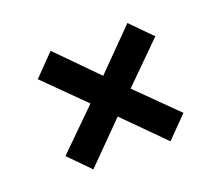

<svg xmlns="http://www.w3.org/2000/svg" viewBox="-86 -661 822 714"><g transform="rotate(-20 325.0 -303.5)"><path d="M171.9 -69.3 91.3 -151.4 245.6 -303.2 92.3 -455.1 173.3 -538.1 325.2 -383.8 477.1 -537.6 557.6 -455.6 404.8 -304.2 558.6 -152.3 477.1 -69.3 324.2 -223.1Z"/></g></svg>

Font: Black Ops One
Style: Regular
Weight: 400
Designer: James Grieshaber, Eben Sorkin
Foundry: Sorkin Type Co.
Version: Version 1.004; ttfautohint (v1.8.4.7-5d5b)